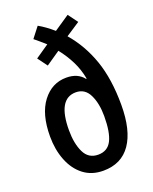

<svg xmlns="http://www.w3.org/2000/svg" viewBox="-144 -844 747 935"><g transform="rotate(-20 229.5 -376.5)"><path d="M168 -763Q204 -743 243 -709L323 -763L360 -713L287 -665Q351 -591 385 -493.5Q419 -396 419 -262Q419 -130 370.5 -60Q322 10 228 10Q168 10 126 -22.5Q84 -55 62 -111Q40 -167 40 -235Q40 -351 88.5 -414.5Q137 -478 212 -478Q271 -478 301 -439L304 -440Q295 -489 273.5 -532Q252 -575 221 -614L148 -564L111 -614L181 -662Q167 -675 153 -686.5Q139 -698 126 -709ZM231 -395Q137 -395 137 -232Q137 -163 159 -117.5Q181 -72 231 -72Q280 -72 301 -113.5Q322 -155 322 -239Q322 -305 300 -350Q278 -395 231 -395Z"/></g></svg>

Font: Noto Sans Khmer UI ExtraCondensed Medium
Style: Regular
Weight: 500
Width: 2
Designer: Danh Hong and the Monotype Design Team
Foundry: Monotype Imaging Inc.
Version: Version 2.002; ttfautohint (v1.8.4.7-5d5b)